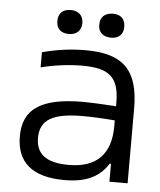

<svg xmlns="http://www.w3.org/2000/svg" viewBox="-50 -706 632 758"><g transform="rotate(5 266.0 -326.5)"><path d="M273 -509C214 -509 157 -501 101 -486V-426C156 -440 214 -447 265 -447C369 -447 411 -416 411 -314V-299C349 -303 305 -305 281 -305C112 -305 43 -255 43 -148C43 -44 107 9 233 9C318 9 371 -16 406 -71H411V0H483V-296C483 -449 421 -509 273 -509ZM115 -148C115 -220 165 -249 284 -249C315 -249 365 -247 411 -243V-220C411 -108 354 -52 245 -52C153 -52 115 -86 115 -148ZM151 -613C151 -585 168 -567 200 -567C232 -567 249 -585 250 -613V-615C250 -644 231 -662 200 -662C168 -662 151 -644 151 -615ZM317 -613C317 -585 335 -567 368 -567C399 -567 416 -585 416 -613V-615C416 -644 399 -662 368 -662C335 -662 317 -644 317 -615Z"/></g></svg>

Font: LT Wave Alt Light
Style: Regular
Weight: 300
Designer: Daniel Lyons
Version: Version 2.5 (Glyphs App)